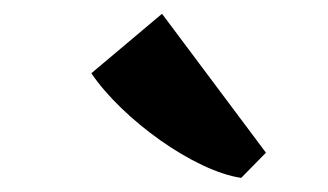

<svg xmlns="http://www.w3.org/2000/svg" viewBox="-20 -909 472 276"><path d="M326.7 -653.3 362.3 -689.5 212.9 -889.2 111.3 -803.7C156.2 -737.3 259.3 -663.1 326.7 -653.3Z"/></svg>

Font: Merriweather
Style: Bold
Weight: 700
Designer: Eben Sorkin ( eben@eyebytes.com )
Foundry: Sorkin Type Co.
Version: Version 1.003